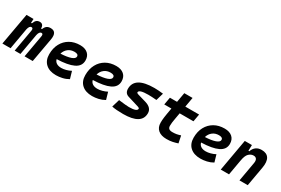

<svg xmlns="http://www.w3.org/2000/svg" viewBox="76 -1681 3949 2698"><g transform="rotate(30 2051.0 -332.0)"><path d="M207.5 -517.6 204.1 -453.1H218.3Q232.9 -493.2 253.7 -510.3Q274.4 -527.3 306.6 -527.3Q365.2 -527.3 367.7 -453.1H381.3Q397 -493.7 421.1 -510.5Q445.3 -527.3 481.9 -527.3Q587.4 -527.3 563 -390.6L493.2 0H360.8L424.8 -359.4Q432.6 -404.3 404.3 -404.3Q367.7 -404.3 354 -340.8L293.9 0H200.2L263.7 -359.4Q271.5 -404.3 240.2 -404.3Q207.5 -404.3 192.9 -339.8L133.3 0H1L93.3 -517.6Z M887.7 -115.7Q922.9 -115.7 962.9 -126.5Q1002.9 -137.2 1040 -156.7L1073.7 -41Q1027.3 -13.7 974.6 -2Q921.9 9.8 873.5 9.8Q766.1 9.8 705.8 -45.7Q645.5 -101.1 645.5 -199.7Q645.5 -298.3 685.1 -371.8Q724.6 -445.3 795.7 -486.3Q866.7 -527.3 961.4 -527.3Q1041.5 -527.3 1086.7 -487.3Q1131.8 -447.3 1131.8 -376Q1131.8 -284.2 1039.8 -240.2Q947.8 -196.3 771 -191.4Q778.8 -155.3 809.1 -135.5Q839.4 -115.7 887.7 -115.7ZM778.3 -284.7Q884.3 -289.6 942.9 -310.5Q1001.5 -331.5 1001.5 -365.7Q1001.5 -406.2 938 -406.2Q878.9 -406.2 836.9 -373.5Q794.9 -340.8 778.3 -284.7Z M1473.6 -115.7Q1508.8 -115.7 1548.8 -126.5Q1588.9 -137.2 1626 -156.7L1659.7 -41Q1613.3 -13.7 1560.5 -2Q1507.8 9.8 1459.5 9.8Q1352.1 9.8 1291.7 -45.7Q1231.4 -101.1 1231.4 -199.7Q1231.4 -298.3 1271 -371.8Q1310.5 -445.3 1381.6 -486.3Q1452.6 -527.3 1547.4 -527.3Q1627.4 -527.3 1672.6 -487.3Q1717.8 -447.3 1717.8 -376Q1717.8 -284.2 1625.7 -240.2Q1533.7 -196.3 1356.9 -191.4Q1364.7 -155.3 1395 -135.5Q1425.3 -115.7 1473.6 -115.7ZM1364.3 -284.7Q1470.2 -289.6 1528.8 -310.5Q1587.4 -331.5 1587.4 -365.7Q1587.4 -406.2 1523.9 -406.2Q1464.8 -406.2 1422.9 -373.5Q1380.9 -340.8 1364.3 -284.7Z M1963.4 9.8Q1848.1 9.8 1780.8 -4.9L1818.8 -131.3Q1881.3 -123.5 1922.9 -119.6Q1964.4 -115.7 1985.4 -115.7Q2118.2 -115.7 2118.2 -163.6Q2118.2 -176.3 2092.8 -184.1L1913.6 -238.8Q1846.7 -258.8 1846.7 -333Q1846.7 -527.3 2164.6 -527.3Q2197.3 -527.3 2232.9 -524.9Q2268.6 -522.5 2307.6 -517.6L2272 -395Q2231.4 -398.4 2198.5 -400.1Q2165.5 -401.9 2139.6 -401.9Q1987.3 -401.9 1987.3 -355.5Q1987.3 -342.3 2011.7 -335.4L2149.4 -295.4Q2262.2 -262.2 2262.2 -172.9Q2262.2 9.8 1963.4 9.8Z M2667.5 9.8Q2579.6 9.8 2531 -31.5Q2482.4 -72.8 2482.4 -148.4Q2482.4 -170.9 2483.6 -191.7Q2484.9 -212.4 2488.3 -238Q2491.7 -263.7 2498 -301.3L2514.6 -396H2398.9L2420.4 -517.6H2536.1L2563.5 -673.8H2697.8L2670.4 -517.6H2894L2872.6 -396H2648.9L2632.3 -301.3Q2624 -253.9 2620.8 -229.5Q2617.7 -205.1 2617.7 -177.7Q2617.7 -145 2635.3 -130.4Q2652.8 -115.7 2691.4 -115.7Q2728 -115.7 2755.9 -120.6Q2783.7 -125.5 2821.8 -137.7L2845.7 -21.5Q2807.6 -8.8 2765.1 0.5Q2722.7 9.8 2667.5 9.8Z M3231.4 -115.7Q3266.6 -115.7 3306.6 -126.5Q3346.7 -137.2 3383.8 -156.7L3417.5 -41Q3371.1 -13.7 3318.4 -2Q3265.6 9.8 3217.3 9.8Q3109.9 9.8 3049.6 -45.7Q2989.3 -101.1 2989.3 -199.7Q2989.3 -298.3 3028.8 -371.8Q3068.4 -445.3 3139.4 -486.3Q3210.4 -527.3 3305.2 -527.3Q3385.3 -527.3 3430.4 -487.3Q3475.6 -447.3 3475.6 -376Q3475.6 -284.2 3383.5 -240.2Q3291.5 -196.3 3114.7 -191.4Q3122.6 -155.3 3152.8 -135.5Q3183.1 -115.7 3231.4 -115.7ZM3122.1 -284.7Q3228 -289.6 3286.6 -310.5Q3345.2 -331.5 3345.2 -365.7Q3345.2 -406.2 3281.7 -406.2Q3222.7 -406.2 3180.7 -373.5Q3138.7 -340.8 3122.1 -284.7Z M3543.9 0 3635.3 -517.6H3751L3748.5 -423.8H3762.7Q3779.3 -473.1 3815.4 -500.2Q3851.6 -527.3 3906.2 -527.3Q3989.3 -527.3 4022.7 -473.6Q4056.2 -419.9 4037.6 -315.4L3981.9 0H3847.7L3902.8 -312.5Q3910.6 -356.4 3895.5 -379.2Q3880.4 -401.9 3846.2 -401.9Q3804.7 -401.9 3770.5 -368.7Q3736.3 -335.4 3722.2 -249.5V-250.5L3678.2 0Z"/></g></svg>

Font: Cascadia Mono
Style: Bold Italic
Weight: 700
Italic angle: -10°
Monospace: yes
Designer: Aaron Bell
Foundry: Saja Typeworks
Version: Version 2404.023; ttfautohint (v1.8.4)